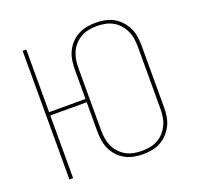

<svg xmlns="http://www.w3.org/2000/svg" viewBox="-130 -883 1060 1031"><g transform="rotate(-20 400.0 -367.5)"><path d="M518 8Q492 8 466 3Q440 -2 417 -14.5Q394 -27 376 -46.5Q358 -66 347 -89.5Q336 -113 332 -139Q328 -165 328 -191V-358H120V0H99V-735H120V-377H328V-544Q328 -570 332 -596Q336 -622 347 -645.5Q358 -669 376 -688.5Q394 -708 417 -720.5Q440 -733 466 -738Q492 -743 518 -743Q545 -743 571 -738Q597 -733 619.5 -720.5Q642 -708 660 -688.5Q678 -669 689.5 -645.5Q701 -622 705 -596Q709 -570 709 -544V-191Q709 -165 705 -139Q701 -113 689.5 -89.5Q678 -66 660 -46.5Q642 -27 619.5 -14.5Q597 -2 571 3Q545 8 518 8ZM518 -11Q542 -11 565.5 -15.5Q589 -20 609.5 -31.5Q630 -43 645.5 -60.5Q661 -78 671 -99.5Q681 -121 684.5 -144.5Q688 -168 688 -191V-544Q688 -567 684.5 -590.5Q681 -614 671 -635.5Q661 -657 645.5 -674.5Q630 -692 609.5 -703.5Q589 -715 565.5 -719.5Q542 -724 518 -724Q495 -724 471.5 -719.5Q448 -715 427.5 -703.5Q407 -692 391 -674.5Q375 -657 365.5 -635.5Q356 -614 352.5 -590.5Q349 -567 349 -544V-191Q349 -168 352.5 -144.5Q356 -121 365.5 -99.5Q375 -78 391 -60.5Q407 -43 427.5 -31.5Q448 -20 471.5 -15.5Q495 -11 518 -11Z"/></g></svg>

Font: Iosevka Aile Thin
Style: Regular
Weight: 100
Designer: Belleve Invis
Foundry: Belleve Invis
Version: Version 31.1.0; ttfautohint (v1.8.4)